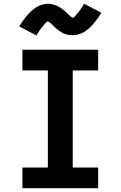

<svg xmlns="http://www.w3.org/2000/svg" viewBox="-20 -999 640 1019"><path d="M99 0V-110H234V-625H99V-735H501V-625H366V-110H501V0ZM173 -811 82 -859Q90 -872 98 -883.5Q106 -895 114 -905Q122 -915 129.5 -923.5Q137 -932 145 -939.5Q153 -947 163.5 -954.5Q174 -962 185.5 -967.5Q197 -973 209.5 -976Q222 -979 235 -979Q240 -979 245 -978.5Q250 -978 255 -977Q260 -976 264.5 -974.5Q269 -973 274 -971.5Q279 -970 283 -968Q287 -966 291.5 -963.5Q296 -961 300.5 -958.5Q305 -956 309 -952.5Q313 -949 317 -946Q321 -943 324.5 -940Q328 -937 331 -934Q334 -931 337 -928Q340 -925 345 -920.5Q350 -916 353.5 -912.5Q357 -909 361.5 -907.5Q366 -906 366 -902H364L367 -904Q370 -906 372.5 -908Q375 -910 377.5 -912.5Q380 -915 381 -916.5Q382 -918 383.5 -919.5Q385 -921 387 -923Q389 -925 390.5 -927Q392 -929 393.5 -931Q395 -933 397 -935.5Q399 -938 401 -940.5Q403 -943 405 -946Q407 -949 409 -952Q411 -955 413 -958Q415 -961 417.5 -964.5Q420 -968 422 -971.5Q424 -975 427 -979L518 -931Q510 -918 502 -906.5Q494 -895 486 -885Q478 -875 470.5 -866.5Q463 -858 455 -851Q447 -844 436.5 -836Q426 -828 414.5 -823Q403 -818 390.5 -815Q378 -812 365 -812Q360 -812 355 -812.5Q350 -813 345 -813.5Q340 -814 335.5 -815.5Q331 -817 326 -818.5Q321 -820 317 -822Q313 -824 308.5 -826.5Q304 -829 299.5 -832Q295 -835 291 -838Q287 -841 283 -844Q279 -847 275.5 -850Q272 -853 269 -856.5Q266 -860 263 -862.5Q260 -865 255 -870Q250 -875 246.5 -878Q243 -881 238.5 -882.5Q234 -884 234 -888Q234 -889 235 -889H236Q236 -888 233 -886Q230 -884 227.5 -882Q225 -880 222.5 -877.5Q220 -875 219 -873.5Q218 -872 216.5 -870.5Q215 -869 213 -867Q211 -865 209.5 -863Q208 -861 206.5 -859Q205 -857 203 -854.5Q201 -852 199 -849.5Q197 -847 195 -844.5Q193 -842 191 -839Q189 -836 187 -832.5Q185 -829 182.5 -825.5Q180 -822 178 -818.5Q176 -815 173 -811Z"/></svg>

Font: Iosevka Extrabold Extended
Style: Regular
Weight: 800
Width: 7
Monospace: yes
Designer: Belleve Invis
Foundry: Belleve Invis
Version: Version 32.5.0; ttfautohint (v1.8.4)